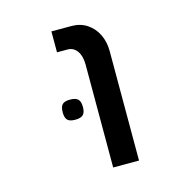

<svg xmlns="http://www.w3.org/2000/svg" viewBox="-93 -701 786 793"><g transform="rotate(-15 300.0 -304.5)"><path d="M239.5 -519.5H194.5V-609H280.5Q318 -609 346.5 -590.2Q375 -571.5 390.5 -539.5Q406 -507.5 406 -468.5V0H295.5V-440Q295.5 -477 280.2 -498.2Q265 -519.5 239.5 -519.5ZM153 -274Q153 -297.5 162.5 -307.2Q172 -317 195.5 -317Q219.5 -317 229.5 -307.2Q239.5 -297.5 239.5 -274Q239.5 -250.5 229.5 -240.8Q219.5 -231 195.5 -231Q172 -231 162.5 -240.8Q153 -250.5 153 -274Z"/></g></svg>

Font: JuliaMono SemiBold
Style: Regular
Weight: 600
Monospace: yes
Designer: cormullion
Foundry: corm
Version: Version 0.055; ttfautohint (v1.8.4)